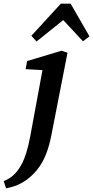

<svg xmlns="http://www.w3.org/2000/svg" viewBox="-97 -782 505 1041"><path d="M-64 239 -77 200Q-60 193 -47 185Q-34 177 -22.5 166Q-11 155 -1 142Q12 125 23.5 102.5Q35 80 46 45Q57 10 67 -43L139 -433L170 -400L42 -407L50 -451L237 -507L269 -496L181 -46Q170 8 155 47.5Q140 87 121 115.5Q102 144 79 166Q52 193 16.5 212Q-19 231 -64 239ZM353 -558 218 -703H283L101 -557L73 -588L233 -762H286L388 -585Z"/></svg>

Font: Source Serif 4 SemiBold
Style: Italic
Weight: 600
Italic angle: -12°
Designer: Frank Grießhammer
Foundry: Adobe Systems Incorporated
Version: Version 4.004;hotconv 1.0.116;makeotfexe 2.5.65601